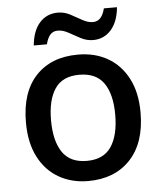

<svg xmlns="http://www.w3.org/2000/svg" viewBox="-53 -789 717 846"><g transform="rotate(-5 305.0 -366.0)"><path d="M559 -271Q559 -137 490 -63.5Q421 10 303 10Q231 10 174 -22.5Q117 -55 84.5 -118Q52 -181 52 -271Q52 -405 120 -477Q188 -549 306 -549Q381 -549 437.5 -516.5Q494 -484 526.5 -422Q559 -360 559 -271ZM163 -271Q163 -180 197 -129.5Q231 -79 305 -79Q379 -79 413 -129.5Q447 -180 447 -271Q447 -361 413 -410.5Q379 -460 304 -460Q230 -460 196.5 -410.5Q163 -361 163 -271ZM116 -606Q122 -671 153.5 -706Q185 -741 234 -741Q263 -741 289 -727Q315 -713 339 -699.5Q363 -686 385 -686Q405 -686 418 -700Q431 -714 438 -742H496Q490 -678 458.5 -642.5Q427 -607 379 -607Q351 -607 325 -620.5Q299 -634 274.5 -648Q250 -662 227 -662Q206 -662 193.5 -648Q181 -634 174 -606Z"/></g></svg>

Font: Noto Sans Kawi Medium
Style: Regular
Weight: 500
Designer: Fadhl Haqq
Version: Version 1.000